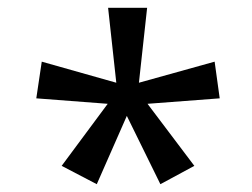

<svg xmlns="http://www.w3.org/2000/svg" viewBox="-20 -765 647 492"><path d="M138 -340 256 -499 73 -513 87 -607 278 -553 257 -745H357L336 -553L530 -607L543 -513L358 -499L478 -340L391 -293L305 -468L228 -293Z"/></svg>

Font: lhindi25
Style: Book
Weight: 400
Designer: Jelle Bosma - Monotype Design Team
Foundry: Monotype Imaging Inc.
Version: Version 2.003